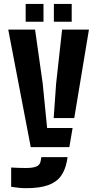

<svg xmlns="http://www.w3.org/2000/svg" viewBox="-20 -751 494 980"><path d="M137 0 22 -600H159L198 -324.5L220.5 -97.5H350.5L334 0ZM254 -148.5 266.5 -324.5 297 -600H434L359 -148.5ZM112.5 209.5Q95.5 209.5 75.5 207.5Q55.5 205.5 37 202.5V104Q51 105 73.8 105.8Q96.5 106.5 112 106.5Q146.5 106.5 165 99.2Q183.5 92 187.5 71.5L191 51H325L321.5 71Q313 117 290.8 147.8Q268.5 178.5 225.8 194Q183 209.5 112.5 209.5ZM255 -640V-731H346V-640ZM111 -640V-731H202V-640Z"/></svg>

Font: Big Shoulders Stencil Text ExtraBold
Style: Regular
Weight: 800
Designer: Patric King
Foundry: XO Type Co
Version: Version 1.000